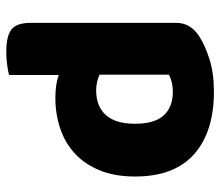

<svg xmlns="http://www.w3.org/2000/svg" viewBox="-66 -636 717 626"><g transform="rotate(-90 293.0 -322.5)"><path d="M288 -501Q331 -501 362 -490V-652Q373 -655 393.5 -658Q414 -661 438 -661Q488 -661 510 -644.5Q532 -628 532 -581V-107Q532 -60 488 -32Q459 -13 413.5 1.5Q368 16 308 16Q177 16 104 -48.5Q31 -113 31 -241Q31 -307 51 -356Q71 -405 105.5 -437Q140 -469 187 -485Q234 -501 288 -501ZM363 -357Q352 -362 339 -365Q326 -368 312 -368Q260 -368 231.5 -336.5Q203 -305 203 -241Q203 -178 230 -148Q257 -118 307 -118Q325 -118 340 -122Q355 -126 363 -131Z"/></g></svg>

Font: Baloo Paaji 2 ExtraBold
Style: Regular
Weight: 800
Designer: Shuchita Grover, Noopur Datye and Ek Type
Foundry: Ek Type
Version: Version 1.640;hotconv 1.0.111;makeotfexe 2.5.65597; ttfautoh